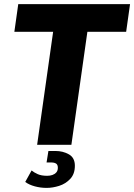

<svg xmlns="http://www.w3.org/2000/svg" viewBox="-20 -706 654 936"><path d="M161 0 239 -551H50L69 -686H614L595 -551H406L328 0ZM207 210Q178 210 150 202.5Q122 195 103 181L134 125Q146 135 164 143Q182 151 210 151Q224 151 235.5 147Q247 143 254.5 134.5Q262 126 262 112Q262 97 253.5 91.5Q245 86 229 86H207L216 30H250Q287 30 316 46.5Q345 63 345 102Q345 142 322.5 166Q300 190 268.5 200Q237 210 207 210Z"/></svg>

Font: Chivo Medium
Style: Bold Italic
Weight: 700
Italic angle: -8.05°
Version: Version 2.002